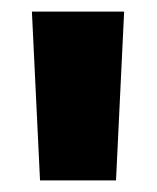

<svg xmlns="http://www.w3.org/2000/svg" viewBox="-20 -760 270 331"><path d="M194 -740 180 -449H49L35 -740Z"/></svg>

Font: Pathway Extreme 28pt
Style: Bold
Weight: 700
Designer: Eduardo Rodriguez Tunni
Foundry: Eduardo Rodriguez Tunni
Version: Version 1.001;gftools[0.9.26]